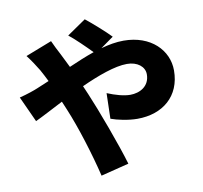

<svg xmlns="http://www.w3.org/2000/svg" viewBox="-96 -951 1191 1127"><g transform="rotate(-10 500.0 -387.5)"><path d="M26 -462 96 -309C137 -328 197 -360 265 -395L286 -345C334 -231 388 -57 419 73L586 31C553 -83 468 -312 425 -412L403 -463C504 -509 607 -547 679 -547C741 -547 784 -513 784 -467C784 -395 724 -365 668 -365C630 -365 580 -379 532 -399L528 -247C566 -233 631 -219 685 -219C836 -219 945 -308 945 -462C945 -582 846 -685 683 -685C640 -685 595 -677 548 -664L625 -719C592 -754 518 -819 481 -848L369 -771C403 -745 463 -686 499 -649C450 -632 399 -611 347 -588L306 -671C295 -690 273 -736 264 -756L107 -695C129 -667 156 -626 172 -599C185 -576 197 -552 209 -528L135 -497C119 -490 71 -473 26 -462Z"/></g></svg>

Font: Noto Sans KR Black
Style: Regular
Weight: 900
Designer: Ryoko NISHIZUKA 西塚涼子 (kana, bopomofo & ideographs); Paul D. Hunt (Latin, Greek & Cyrillic); Sandoll Communications 산돌커뮤니
Foundry: Adobe
Version: Version 2.004;hotconv 1.0.118;makeotfexe 2.5.65603